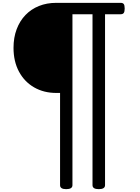

<svg xmlns="http://www.w3.org/2000/svg" viewBox="-20 -939 983 1349"><path d="M445 390Q402 390 402 362V-286H375Q288 -286 220 -325Q152 -364 113.5 -435.5Q75 -507 75 -603Q75 -675 97 -733.5Q119 -792 159 -833.5Q199 -875 254 -897Q309 -919 375 -919H828Q843 -919 849.5 -910.5Q856 -902 856 -879Q856 -857 849.5 -848Q843 -839 828 -839H718V362Q718 390 674 390Q630 390 630 362V-839H489V362Q489 390 445 390Z"/></svg>

Font: Playwrite DE Grund
Style: Regular
Weight: 400
Designer: Veronika Burian, José Scaglione
Foundry: TypeTogether
Version: Version 1.002